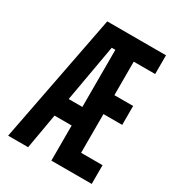

<svg xmlns="http://www.w3.org/2000/svg" viewBox="-172 -818 845 923"><g transform="rotate(30 250.0 -357.0)"><path d="M14 0H125L159 -195H254V0H478V-104H359V-319H463V-424H359V-610H478V-714H152ZM234 -615H254V-298H178Z"/></g></svg>

Font: Noto Sans Mono ExtraCondensed SemiBold
Style: Regular
Weight: 600
Width: 2
Designer: Monotype Design Team
Foundry: Monotype Imaging Inc.
Version: Version 2.014